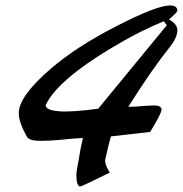

<svg xmlns="http://www.w3.org/2000/svg" viewBox="-20 -658 661 694"><path d="M621.1 -545.9Q618.7 -519.5 596.2 -491.2Q527.8 -405.8 443.8 -272Q476.1 -272 496.1 -274.9Q512.7 -275.4 537.1 -276.9Q562.5 -276.9 564 -262.2Q564 -248.5 522.9 -181.2L380.9 -165Q372.6 -136.7 359.9 -79.1Q359.9 -59.6 377 -34.2Q279.3 14.2 270 16.1Q256.8 16.1 255.9 -23.9Q255.9 -37.6 265.1 -84Q270.5 -121.6 279.8 -159.2Q261.2 -159.2 189.9 -151.9Q159.7 -148.9 126 -148.9Q85.4 -148.9 77.1 -164.1Q48.3 -215.3 47.9 -248Q46.9 -309.1 163.1 -409.2Q255.9 -489.3 401.9 -564Q542.5 -636.2 591.8 -638.2Q620.1 -639.2 621.1 -620.1Q621.6 -613.8 590.8 -587.9Q623 -569.8 621.1 -545.9ZM583 -566.9 571.8 -581.1Q493.2 -547.9 432.1 -513.2Q190.4 -376.5 145 -277.8Q145 -259.8 191.9 -255.9Q237.8 -252 335 -265.1Z"/></svg>

Font: Navilu
Style: Normal
Weight: 400
Foundry: Aravinda
Version: Version 1.2